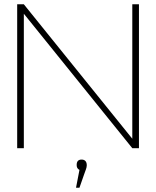

<svg xmlns="http://www.w3.org/2000/svg" viewBox="-20 -690 727 894"><path d="M60 -670V0H91V-626L596 0H627V-670H596V-44L91 -670ZM334 184H350L372 121C378 103 384 92 384 80V79C384 62 375 53 360 53C345 53 337 61 337 78V79C337 89 341 97 350 101Z"/></svg>

Font: LT Wave Thin
Style: Regular
Weight: 100
Designer: Daniel Lyons
Version: Version 2.5 (Glyphs App)